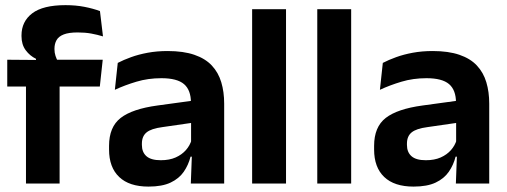

<svg xmlns="http://www.w3.org/2000/svg" viewBox="-20 -696 1924 728"><path d="M228.5 -676.5Q267.5 -676.5 300.5 -670Q333.5 -663.5 359 -654L370.5 -558Q349 -564.5 325.8 -568.8Q302.5 -573 274.5 -573Q241 -573 221.8 -565.5Q202.5 -558 194.5 -544Q186.5 -530 186.5 -511V-509.5Q186.5 -496 190.5 -484Q194.5 -472 200 -462.5L116.5 -459.5V-473Q93.5 -484 77.5 -505.5Q61.5 -527 61.5 -559V-561.5Q61.5 -614.5 102.2 -645.5Q143 -676.5 228.5 -676.5ZM78.5 0V-433H206V0ZM7.5 -368V-469.5L131.5 -468.5L181.5 -469.5H369.5L358.5 -368Z M703.5 0 708 -120 704.5 -131V-284.5L704 -306.5Q704 -354.5 677.8 -377Q651.5 -399.5 592 -399.5Q541.5 -399.5 497.2 -386.2Q453 -373 415.5 -355.5L426.5 -457.5Q448.5 -469 476.8 -479.2Q505 -489.5 540 -496Q575 -502.5 615.5 -502.5Q675.5 -502.5 717 -488.2Q758.5 -474 783.2 -447.5Q808 -421 819 -384.2Q830 -347.5 830 -303V0ZM543 11.5Q470 11.5 431.8 -25Q393.5 -61.5 393.5 -129V-143Q393.5 -214.5 437.5 -248.8Q481.5 -283 577 -296L716 -315L723.5 -232.5L595.5 -214Q553.5 -208.5 535.8 -194Q518 -179.5 518 -151.5V-146.5Q518 -119 535.2 -103.8Q552.5 -88.5 589.5 -88.5Q622.5 -88.5 646 -99Q669.5 -109.5 684.8 -126.8Q700 -144 706.5 -165.5L724.5 -102H702.5Q694.5 -70.5 676.8 -44.8Q659 -19 627 -3.8Q595 11.5 543 11.5Z M936 0V-661H1064.5V0Z M1183 0V-661H1311.5V0Z M1708.5 0 1713 -120 1709.5 -131V-284.5L1709 -306.5Q1709 -354.5 1682.8 -377Q1656.5 -399.5 1597 -399.5Q1546.5 -399.5 1502.2 -386.2Q1458 -373 1420.5 -355.5L1431.5 -457.5Q1453.5 -469 1481.8 -479.2Q1510 -489.5 1545 -496Q1580 -502.5 1620.5 -502.5Q1680.5 -502.5 1722 -488.2Q1763.5 -474 1788.2 -447.5Q1813 -421 1824 -384.2Q1835 -347.5 1835 -303V0ZM1548 11.5Q1475 11.5 1436.8 -25Q1398.5 -61.5 1398.5 -129V-143Q1398.5 -214.5 1442.5 -248.8Q1486.5 -283 1582 -296L1721 -315L1728.5 -232.5L1600.5 -214Q1558.5 -208.5 1540.8 -194Q1523 -179.5 1523 -151.5V-146.5Q1523 -119 1540.2 -103.8Q1557.5 -88.5 1594.5 -88.5Q1627.5 -88.5 1651 -99Q1674.5 -109.5 1689.8 -126.8Q1705 -144 1711.5 -165.5L1729.5 -102H1707.5Q1699.5 -70.5 1681.8 -44.8Q1664 -19 1632 -3.8Q1600 11.5 1548 11.5Z"/></svg>

Font: Anek Telugu Medium SemiBold
Style: Regular
Weight: 600
Version: Version 1.003